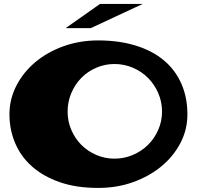

<svg xmlns="http://www.w3.org/2000/svg" viewBox="-20 -922 989 961"><path d="M480.5 -902.3H694.3L434.6 -781.2H308.6ZM471.7 -719.7Q574.2 -719.7 657.7 -694.3Q741.2 -668.9 798.8 -621.1Q856.4 -573.2 887.2 -504.4Q918 -435.5 918 -349.6Q918 -272.5 882.8 -205.6Q847.7 -138.7 787.1 -88.9Q726.6 -39.1 646 -10.3Q565.4 18.6 471.7 18.6Q361.3 18.6 278.8 -10.3Q196.3 -39.1 140.1 -88.9Q84 -138.7 55.7 -206.1Q27.3 -273.4 27.3 -349.6Q27.3 -425.8 62 -493.2Q96.7 -560.5 157.2 -611.3Q217.8 -662.1 298.8 -690.9Q379.9 -719.7 471.7 -719.7ZM552.7 -127.9Q601.6 -127.9 645 -146.5Q688.5 -165 720.7 -196.8Q752.9 -228.5 772 -272Q791 -315.4 791 -363.3Q791 -412.1 772 -456.1Q752.9 -500 720.7 -532.2Q688.5 -564.5 645 -583Q601.6 -601.6 552.7 -601.6Q504.9 -601.6 461.9 -583Q418.9 -564.5 387.2 -532.2Q355.5 -500 336.9 -456.1Q318.4 -412.1 318.4 -363.3Q318.4 -315.4 336.9 -272Q355.5 -228.5 387.2 -196.8Q418.9 -165 461.9 -146.5Q504.9 -127.9 552.7 -127.9Z"/></svg>

Font: Polsku
Style: Regular
Weight: 400
Designer: Sebastien Sanfilippo
Version: Version 1.1